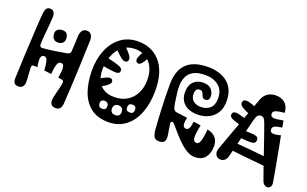

<svg xmlns="http://www.w3.org/2000/svg" viewBox="-88 -1141 2603 1627"><g transform="rotate(20 1213.0 -327.0)"><path d="M60 -65Q64 -172.5 68.8 -279Q73.5 -385.5 80 -488Q80.5 -495.5 80.8 -503Q81 -510.5 81.5 -518Q82 -522.5 82.2 -527.2Q82.5 -532 82.8 -537Q83 -542 83 -547Q83.5 -557 84.2 -567.2Q85 -577.5 85.5 -587Q86.5 -596 87 -604.5Q87.5 -613 88 -622Q88.5 -628 88.8 -632.8Q89 -637.5 89.5 -642.2Q90 -647 90.5 -652Q91 -657.5 91.5 -662.2Q92 -667 92.5 -672Q96 -696 105.8 -710Q115.5 -724 138 -724Q163 -724 173.2 -706.2Q183.5 -688.5 182 -662Q178.5 -597 172.2 -536.8Q166 -476.5 163 -414Q162.5 -402 169 -393.8Q175.5 -385.5 191 -387Q241.5 -391.5 296 -399.5Q350.5 -407.5 400 -417Q417.5 -421 424 -427.5Q430.5 -434 431 -446Q434 -480.5 435 -516.2Q436 -552 438 -590Q440.5 -618.5 453.8 -636.8Q467 -655 494 -655Q522 -655 535.2 -634.8Q548.5 -614.5 547 -580Q542.5 -437 536 -289.5Q529.5 -142 521 -10Q519.5 18.5 507.5 35.8Q495.5 53 466 53Q434.5 53 423.2 32Q412 11 418 -21Q425 -56.5 434.5 -91.2Q444 -126 450 -161Q453 -177 449 -184Q445 -191 432 -193Q424.5 -194.5 417 -195.5Q409.5 -196.5 402 -197Q407 -229.5 409.2 -258Q411.5 -286.5 406 -304.5Q400.5 -322.5 382 -323Q370 -323.5 360.8 -315.5Q351.5 -307.5 344.8 -282.2Q338 -257 334 -206Q318.5 -208.5 302 -210.2Q285.5 -212 269 -214Q266 -258.5 261.2 -283.2Q256.5 -308 248.2 -318Q240 -328 227 -328Q204.5 -328 198.8 -303Q193 -278 205 -220Q197.5 -221 190 -221.2Q182.5 -221.5 175 -222Q162.5 -223 157.2 -217Q152 -211 152 -198Q153 -165 156 -132Q159 -99 159 -65Q159 -45 147 -28.5Q135 -12 107 -12Q79.5 -12 69.5 -28Q59.5 -44 60 -65ZM292 -476Q267.5 -476 253.8 -493Q240 -510 240 -539Q240 -561.5 255.8 -574.8Q271.5 -588 300 -588Q326.5 -588 339.2 -572.5Q352 -557 352 -529Q352 -506 337.5 -491Q323 -476 292 -476ZM492 -551Q504 -551 510 -541.2Q516 -531.5 516 -512Q516 -494 509.2 -484Q502.5 -474 489 -474Q484 -474 479 -474Q474 -474 468 -474Q456 -474 451 -484.8Q446 -495.5 446 -511Q446 -531.5 453 -541.2Q460 -551 475 -551Q479.5 -551 483.5 -551Q487.5 -551 492 -551ZM118 -24Q91 -24 80 -35.5Q69 -47 69 -62Q69 -84 79.5 -96.5Q90 -109 110 -109Q130.5 -109 142.2 -96.2Q154 -83.5 154 -60Q154 -43.5 144 -33.8Q134 -24 118 -24ZM135 -656Q145 -656 149.5 -647.2Q154 -638.5 154 -628Q154 -617 149.2 -607.5Q144.5 -598 134 -597Q130.5 -597 126.8 -596.5Q123 -596 119 -596Q109.5 -595.5 104.8 -604.2Q100 -613 100 -624Q100 -635.5 105.5 -645.8Q111 -656 122 -656Q125 -656 128.5 -656Q132 -656 135 -656Z M926 12Q829.5 12 768 -35.2Q706.5 -82.5 677.2 -165.5Q648 -248.5 648 -356Q648 -457 681.8 -539Q715.5 -621 780 -669.5Q844.5 -718 937 -718Q993.5 -718 1043 -698Q1092.5 -678 1130.8 -636.2Q1169 -594.5 1190.5 -529.5Q1212 -464.5 1212 -374Q1212 -262 1178.8 -174.8Q1145.5 -87.5 1081.5 -37.8Q1017.5 12 926 12ZM902 -205Q968.5 -205 1016.8 -234.8Q1065 -264.5 1091 -316.5Q1117 -368.5 1117 -436Q1117 -504.5 1092.5 -552Q1068 -599.5 1026.2 -624.2Q984.5 -649 933 -649Q866.5 -649 821 -612.8Q775.5 -576.5 752.2 -517Q729 -457.5 729 -388Q729 -337.5 746.8 -296Q764.5 -254.5 802.8 -229.8Q841 -205 902 -205ZM1070 -198Q1053.5 -198 1044.2 -189.5Q1035 -181 1035 -159Q1035 -144 1043.5 -135.5Q1052 -127 1073 -127Q1089 -127 1097.5 -136.5Q1106 -146 1106 -161Q1106 -181.5 1097.5 -189.8Q1089 -198 1070 -198ZM962 -152Q942.5 -152 930.2 -140.5Q918 -129 918 -107Q918 -88.5 928.5 -76.2Q939 -64 963 -64Q985 -64 995.5 -76.2Q1006 -88.5 1006 -104Q1006 -129.5 994.2 -140.8Q982.5 -152 962 -152ZM836 -148Q822.5 -148 813.2 -140Q804 -132 804 -117Q804 -95.5 813.5 -86.2Q823 -77 841 -77Q859 -77 867 -85.5Q875 -94 875 -115Q875 -128.5 864.5 -138.2Q854 -148 836 -148ZM1078 -644Q1073.5 -636 1069 -627.2Q1064.5 -618.5 1060 -610Q1037 -568 1020 -551.8Q1003 -535.5 985 -545Q972.5 -552 972.5 -569.8Q972.5 -587.5 988 -618Q1001 -641.5 1007.2 -651.5Q1013.5 -661.5 1018 -669Q1025 -680.5 1037 -681.5Q1049 -682.5 1060 -677Q1070.5 -672 1076.5 -662.5Q1082.5 -653 1078 -644ZM838 -647Q847 -639 856.5 -630.5Q866 -622 875 -612Q908 -576 911.8 -557.2Q915.5 -538.5 905 -528Q894 -517 875.5 -521.2Q857 -525.5 827 -554Q809 -570.5 798.8 -581Q788.5 -591.5 780 -602Q774 -610.5 778 -622.2Q782 -634 790 -642Q799 -652 812.5 -655.2Q826 -658.5 838 -647ZM722 -501Q743 -496.5 763.5 -492.2Q784 -488 805 -482Q856 -468 869.5 -455.8Q883 -443.5 879 -427Q875.5 -410 857 -406.8Q838.5 -403.5 791 -410Q770 -413 748.5 -416.8Q727 -420.5 706 -425Q692.5 -428 688.5 -442Q684.5 -456 688 -470Q691 -484.5 700.2 -494Q709.5 -503.5 722 -501ZM709 -296Q714.5 -300 720.2 -303.2Q726 -306.5 731 -310Q768 -332.5 789.2 -340Q810.5 -347.5 821.2 -345Q832 -342.5 837 -335Q843 -326.5 841.2 -315.2Q839.5 -304 822.5 -288.5Q805.5 -273 766 -252Q759.5 -248.5 752.2 -244.8Q745 -241 738 -237Q726 -231 715.8 -236.2Q705.5 -241.5 700 -252Q695 -262.5 696 -275.5Q697 -288.5 709 -296ZM1159 -522Q1166.5 -523.5 1172.2 -515.5Q1178 -507.5 1181 -496Q1184 -482 1182.5 -469Q1181 -456 1172 -455Q1170 -455 1167.8 -454.5Q1165.5 -454 1163 -454Q1154 -453.5 1148.2 -463.2Q1142.5 -473 1140 -485Q1138.5 -498 1141.8 -508.8Q1145 -519.5 1154 -521Q1155.5 -521 1156.5 -521.5Q1157.5 -522 1159 -522ZM1141 -289Q1143.5 -286 1145.8 -283.5Q1148 -281 1150 -278Q1155.5 -271.5 1152.8 -264.5Q1150 -257.5 1144 -252Q1138 -247.5 1131 -246.2Q1124 -245 1120 -251Q1117 -255.5 1114 -259.5Q1111 -263.5 1108 -268Q1102 -276.5 1104.5 -283.5Q1107 -290.5 1113 -294Q1119 -298 1127 -297.2Q1135 -296.5 1141 -289Z M1325 -64Q1319 -137.5 1314 -241.8Q1309 -346 1309 -469Q1309 -503.5 1314 -533.2Q1319 -563 1329 -588Q1331.5 -594 1334.2 -600Q1337 -606 1340 -611.5Q1343 -616.5 1345.8 -621Q1348.5 -625.5 1352 -630Q1356.5 -637 1362 -643Q1367.5 -649 1373 -654.5Q1377.5 -659 1382.5 -663.5Q1387.5 -668 1393 -671.5Q1398.5 -675.5 1404.5 -679.2Q1410.5 -683 1417 -686.5Q1446.5 -702 1482.8 -709.5Q1519 -717 1563 -717Q1616.5 -717 1661.8 -703.8Q1707 -690.5 1740.2 -663.5Q1773.5 -636.5 1791.8 -595Q1810 -553.5 1810 -497Q1810 -432.5 1783.2 -390.5Q1756.5 -348.5 1712.5 -327.8Q1668.5 -307 1617 -307Q1565 -307 1528 -324.2Q1491 -341.5 1471.5 -373.8Q1452 -406 1452 -451Q1452 -512.5 1485 -545.2Q1518 -578 1571 -578Q1623 -578 1646.5 -551Q1670 -524 1670 -490Q1670 -467 1660.2 -457.5Q1650.5 -448 1634 -448Q1617.5 -448 1610.5 -457.8Q1603.5 -467.5 1599.2 -480Q1595 -492.5 1587.8 -502.2Q1580.5 -512 1563 -512Q1543.5 -512 1534.2 -498Q1525 -484 1525 -462Q1525 -419.5 1552.2 -398.2Q1579.5 -377 1619 -377Q1670 -377 1702 -405.5Q1734 -434 1734 -494Q1734 -570 1686.2 -607.5Q1638.5 -645 1567 -645Q1496 -645 1454.5 -620Q1413 -595 1398 -546.5Q1383 -498 1391 -428Q1398 -370.5 1403.2 -337.8Q1408.5 -305 1414.2 -290Q1420 -275 1427.8 -270.5Q1435.5 -266 1447 -264Q1471 -260.5 1495.5 -257.2Q1520 -254 1543 -251Q1532.5 -202.5 1538.5 -181.8Q1544.5 -161 1566 -161Q1582.5 -161 1592.2 -177.2Q1602 -193.5 1607 -239Q1624.5 -237.5 1641.2 -234.8Q1658 -232 1673 -229Q1655 -144.5 1658.8 -111.2Q1662.5 -78 1691 -78Q1702.5 -78 1711.8 -89Q1721 -100 1728 -130.2Q1735 -160.5 1740 -218Q1768 -212.5 1787 -201.2Q1806 -190 1818 -174.8Q1830 -159.5 1835.2 -141.5Q1840.5 -123.5 1840.5 -104Q1840.5 -39 1809.8 0.2Q1779 39.5 1716.5 39.5Q1690.5 39.5 1665.8 29.2Q1641 19 1616 0.2Q1591 -18.5 1565.5 -43.8Q1540 -69 1513.2 -99.8Q1486.5 -130.5 1457 -164Q1444.5 -178.5 1434 -175Q1423.5 -171.5 1425 -157Q1428 -131 1432.8 -105.5Q1437.5 -80 1441 -55Q1445.5 -17.5 1434 0.2Q1422.5 18 1385 18Q1353 18 1341 -2.8Q1329 -23.5 1325 -64ZM1367 -14Q1356 -13.5 1350 -22Q1344 -30.5 1344 -40Q1344 -49 1349 -56.2Q1354 -63.5 1365 -64ZM1354 -99Q1343.5 -99 1338.2 -107.8Q1333 -116.5 1333 -126Q1333 -137.5 1339 -146.8Q1345 -156 1357 -156ZM1774 -27Q1761.5 -27 1754.2 -34Q1747 -41 1747 -52Q1747 -69.5 1754.2 -77.2Q1761.5 -85 1772 -85Q1789.5 -85 1797.2 -77.8Q1805 -70.5 1805 -60Q1805 -44.5 1796.8 -35.8Q1788.5 -27 1774 -27Z M1883.5 -98Q1890.5 -117.5 1907.5 -164.2Q1924.5 -211 1946.5 -271.8Q1968.5 -332.5 1990.5 -393Q1992.5 -397.5 1994 -402Q1995.5 -406.5 1997 -410.8Q1998.5 -415 2000 -419.5Q2002.5 -425.5 2004.8 -431.8Q2007 -438 2009 -444Q2015 -460 2020.5 -475.2Q2026 -490.5 2031 -504.5Q2033 -509 2034.5 -513.2Q2036 -517.5 2037.5 -521.8Q2039 -526 2040.5 -530Q2043 -537.5 2045.8 -544.2Q2048.5 -551 2050.5 -557.5Q2058.5 -578.5 2063.2 -591.2Q2068 -604 2068.5 -606Q2084.5 -647.5 2116.5 -667.8Q2148.5 -688 2189.5 -687Q2232.5 -686.5 2263.5 -664.5Q2294.5 -642.5 2302.5 -598Q2303.5 -592 2304.8 -586Q2306 -580 2306.5 -574Q2246.5 -568 2225.5 -558.2Q2204.5 -548.5 2204.5 -531Q2204.5 -509.5 2219.2 -503.2Q2234 -497 2259.8 -500Q2285.5 -503 2318.5 -509Q2321.5 -494 2324.5 -479Q2327.5 -464 2329.5 -449Q2283 -443 2264.2 -433.5Q2245.5 -424 2245.5 -405Q2245.5 -383 2260 -377Q2274.5 -371 2296.5 -374.2Q2318.5 -377.5 2341.5 -384Q2351.5 -334 2361 -284Q2370.5 -234 2379.5 -184.5Q2388.5 -135 2397.5 -85.8Q2406.5 -36.5 2414.5 12Q2420 39.5 2408.5 54.8Q2397 70 2380.5 70Q2368 70 2355 60.5Q2342 51 2334.5 31Q2294 -81 2254 -200.2Q2214 -319.5 2175.5 -426Q2165 -455.5 2154.8 -468.8Q2144.5 -482 2126.5 -482Q2109.5 -482 2098.2 -470Q2087 -458 2078.5 -425Q2055.5 -336 2033 -244Q2010.5 -152 1988.5 -67Q1981 -39.5 1965 -27.2Q1949 -15 1931.5 -15Q1899.5 -15 1885.5 -39.2Q1871.5 -63.5 1883.5 -98ZM1984.5 -251 2003.5 -314Q2027 -315 2049.8 -315Q2072.5 -315 2095.5 -314Q2130 -312.5 2147.2 -305.5Q2164.5 -298.5 2164.5 -276Q2164.5 -254.5 2149.5 -246.8Q2134.5 -239 2091.5 -241Q2064.5 -242.5 2037.8 -245.2Q2011 -248 1984.5 -251ZM1994.5 -122Q1971.5 -125 1957.5 -134.5Q1943.5 -144 1943.5 -159Q1943.5 -182.5 1961.8 -188.5Q1980 -194.5 2005.5 -192Q2071 -187 2142.8 -180.2Q2214.5 -173.5 2285.5 -166L2305.5 -90Q2221.5 -97.5 2141.8 -105.8Q2062 -114 1994.5 -122ZM2026.5 -461Q1993 -475 1972.8 -485.8Q1952.5 -496.5 1943.5 -506.5Q1934.5 -516.5 1934.5 -528Q1934.5 -551.5 1951.5 -556.8Q1968.5 -562 1996.2 -554.8Q2024 -547.5 2055 -534ZM1991.5 -345Q1952 -356 1928.8 -364.5Q1905.5 -373 1895.5 -381.8Q1885.5 -390.5 1885.5 -402Q1885.5 -426 1902.5 -431.2Q1919.5 -436.5 1947.8 -429.8Q1976 -423 2009.5 -411ZM2272.5 -246 2257.5 -321Q2283 -325.5 2298.8 -325.2Q2314.5 -325 2321.5 -314.2Q2328.5 -303.5 2328.5 -277Q2328.5 -258.5 2314.5 -253.5Q2300.5 -248.5 2272.5 -246ZM2308.5 -86 2293.5 -166Q2319.5 -171.5 2335 -170.5Q2350.5 -169.5 2357.5 -157.5Q2364.5 -145.5 2364.5 -118Q2364.5 -98 2350.5 -92.8Q2336.5 -87.5 2308.5 -86Z"/></g></svg>

Font: Kablammo
Style: Regular
Weight: 400
Designer: Travis Kochel, Lizy Gershenzon, Daria Petrova, Ethan Cohen
Foundry: Vectro Type Foundry
Version: Version 1.002